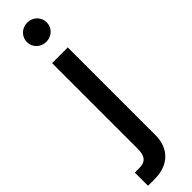

<svg xmlns="http://www.w3.org/2000/svg" viewBox="-352 -710 894 894"><g transform="rotate(-45 94.5 -263.5)"><path d="M161.6 62.5V-515.6H58.1V48.8C58.1 96.7 40.5 117.2 -0.5 117.2H-29.8V204.1H13.2C109.4 204.1 161.6 146 161.6 62.5ZM109.9 -604.5C146.5 -604.5 174.8 -632.3 174.8 -667.5C174.8 -703.1 146.5 -731 109.9 -731C73.2 -731 44.4 -703.1 44.4 -667.5C44.4 -632.3 73.2 -604.5 109.9 -604.5Z"/></g></svg>

Font: Inteeer Medium
Style: Regular
Weight: 500
Designer: Rasmus Andersson
Foundry: rsms
Version: Version 4.001;Glyphs 3.4 (3402)